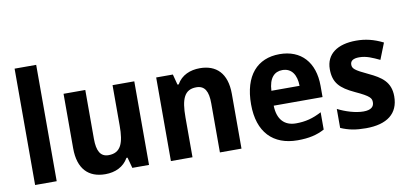

<svg xmlns="http://www.w3.org/2000/svg" viewBox="-71 -1044 2621 1235"><g transform="rotate(-10 1239.5 -426.0)"><path d="M213 -51V-811H72V-51Z M816 -597H674V-332C674 -220 652 -158 571 -158C518 -158 496 -199 496 -278V-597H354V-241C354 -106 420 -41 530 -41C594 -41 650 -66 681 -121H688L707 -51H816Z M1245 -607C1183 -607 1125 -584 1094 -528H1086L1068 -597H959V-51H1100V-311C1100 -432 1124 -490 1202 -490C1257 -490 1279 -450 1279 -372V-51H1420V-409C1420 -544 1352 -607 1245 -607Z M1766 -607C1621 -607 1530 -509 1530 -320C1530 -138 1626 -41 1786 -41C1859 -41 1912 -53 1962 -80V-193C1906 -163 1856 -150 1794 -150C1718 -150 1674 -198 1672 -287H1991V-360C1991 -515 1906 -607 1766 -607ZM1766 -503C1828 -503 1857 -454 1858 -384H1674C1678 -468 1715 -503 1766 -503Z M2446 -212C2446 -306 2389 -344 2308 -382C2222 -422 2209 -435 2209 -460C2209 -485 2228 -498 2267 -498C2314 -498 2352 -480 2399 -458L2441 -564C2381 -594 2327 -607 2266 -607C2144 -607 2068 -554 2068 -455C2068 -366 2109 -326 2201 -283C2297 -239 2304 -224 2304 -198C2304 -169 2284 -150 2235 -150C2183 -150 2119 -170 2068 -196V-72C2119 -50 2165 -41 2232 -41C2370 -41 2446 -99 2446 -212Z"/></g></svg>

Font: Noto Sans Tamil UI SemiCondensed
Style: Bold
Weight: 700
Width: 4
Designer: Jelle Bosma - Monotype Design Team
Foundry: Monotype Imaging Inc.
Version: Version 2.004